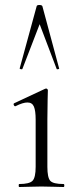

<svg xmlns="http://www.w3.org/2000/svg" viewBox="-20 -750 315 770"><path d="M57 0Q55 0 55 -6Q55 -12 57 -12Q98 -12 110.5 -25Q123 -38 123 -81V-270Q123 -306 116 -322.5Q109 -339 90 -339Q81 -339 69.5 -335.5Q58 -332 42 -324Q38 -323 35.5 -328.5Q33 -334 37 -336L161 -394Q164 -395 165 -395Q167 -395 169.5 -393Q172 -391 172 -388Q172 -381 171 -349.5Q170 -318 170 -271V-81Q170 -38 181.5 -25Q193 -12 235 -12Q238 -12 238 -6Q238 0 235 0Q218 0 195 -1Q172 -2 146 -2Q121 -2 98 -1Q75 0 57 0ZM217 -476Q219 -474 213.5 -472.5Q208 -471 207 -474L139 -653L70 -474Q69 -471 63.5 -472.5Q58 -474 59 -476L127 -725Q128 -730 138 -730Q148 -730 150 -725Z"/></svg>

Font: Cormorant Infant Light
Style: Regular
Weight: 300
Designer: Christian Thalmann (Catharsis Fonts)
Foundry: Catharsis Fonts
Version: Version 4.001